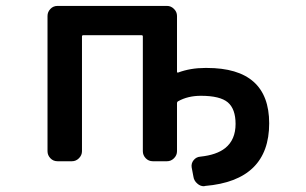

<svg xmlns="http://www.w3.org/2000/svg" viewBox="-20 -567 1040 653"><path d="M631.8 2Q629.9 -11.7 638.7 -22.5Q647.5 -33.2 661.1 -34.2Q716.8 -40 746.1 -63.5Q781.2 -91.8 781.2 -145.5Q781.2 -196.3 754.9 -218.8Q728.5 -241.2 663.1 -241.2Q619.1 -241.2 585.9 -222.7Q582 -220.7 582 -215.8V-52.7Q582 -39.1 571.8 -28.8Q561.5 -18.6 547.9 -18.6H500Q485.4 -18.6 475.6 -28.8Q465.8 -39.1 465.8 -52.7V-443.4Q465.8 -447.3 460.9 -447.3H263.7Q258.8 -447.3 258.8 -443.4V-52.7Q258.8 -39.1 248.5 -28.8Q238.3 -18.6 224.6 -18.6H175.8Q161.1 -18.6 151.4 -28.8Q141.6 -39.1 141.6 -52.7V-512.7Q141.6 -526.4 151.4 -536.6Q161.1 -546.9 175.8 -546.9H547.9Q561.5 -546.9 571.8 -536.6Q582 -526.4 582 -512.7V-323.2Q582 -319.3 585.9 -320.3Q627.9 -335.9 677.7 -335.9Q680.7 -335.9 683.6 -335.9Q895.5 -335.9 895.5 -147.5Q895.5 46.9 677.7 65.4Q675.8 66.4 673.8 66.4Q661.1 66.4 651.4 57.6Q639.6 47.9 637.7 33.2Z"/></svg>

Font: Rounded-L Mgen+ 1m medium
Style: Regular
Weight: 500
Designer: [Source Han Sans]
Ryoko NISHIZUKA  (kana & ideographs); Paul D. Hunt (Latin, Greek & Cyrillic); Wenlong ZHANG  (bopomofo
Version: Version 1.059.20150602